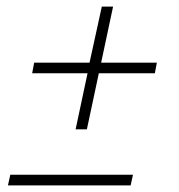

<svg xmlns="http://www.w3.org/2000/svg" viewBox="-20 -582 540 579"><path d="M208 -192 244 -361H77L83 -393H250L287 -562H321L285 -393H453L447 -361H278L242 -192ZM4 -23 11 -55H381L374 -23Z"/></svg>

Font: Saira SemiCondensed Thin
Style: Italic
Weight: 250
Width: 4
Italic angle: -12°
Designer: Hector Gatti with collaboration of the Omnibus-Type team
Foundry: Omnibus-Type
Version: Version 1.101